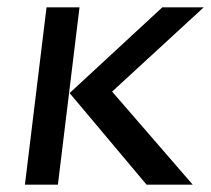

<svg xmlns="http://www.w3.org/2000/svg" viewBox="-20 -504 576 524"><path d="M506 0 286 -254 536 -484H423L170 -250L380 0ZM138 0 197 -484H107L48 0Z"/></svg>

Font: Gamestation Display
Style: Italic
Weight: 400
Designer: Jonas Hecksher
Foundry: Jonas Hecksher, Playtypeª, e-types AS
Version: Version 1.003